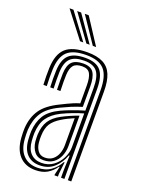

<svg xmlns="http://www.w3.org/2000/svg" viewBox="-148 -843 678 919"><g transform="rotate(20 191.0 -384.0)"><path d="M315.5 0V-457Q315.5 -530 287.5 -561.6Q259.5 -593.2 195 -593.2Q128.2 -593.2 98.4 -565.4Q68.5 -537.5 66 -473Q65.2 -454 65.5 -432Q65.8 -410 66.8 -388.8H49.5Q48.2 -411 48 -431.8Q47.8 -452.5 48.5 -473.8Q51 -545.5 85.2 -576.5Q119.5 -607.5 195 -607.5Q244.2 -607.5 274.6 -592.2Q305 -577 319 -544Q333 -511 333 -457V0ZM167.8 -34.5Q202 -34.5 227.1 -52.9Q252.2 -71.2 266.1 -99.2Q280 -127.2 280 -155.2V-327Q256.5 -320.5 228 -309.8Q199.5 -299 173.2 -286.2Q131.5 -265.2 110.8 -235.6Q90 -206 87.8 -157Q87.2 -146.8 87.9 -137.4Q88.5 -128 89 -118.5Q91.8 -77.2 112.5 -55.9Q133.2 -34.5 167.8 -34.5ZM171.8 -49.8Q142.2 -49.8 126.1 -69.6Q110 -89.5 106.2 -119.8Q105.5 -130 105.1 -139.4Q104.8 -148.8 105 -155.8Q107.2 -199.5 124.8 -226.4Q142.2 -253.2 179.2 -273Q197 -282.5 219.1 -292.2Q241.2 -302 262.5 -309.2V-153.5Q262.5 -127.2 252.6 -103.4Q242.8 -79.5 222.6 -64.6Q202.5 -49.8 171.8 -49.8ZM174.2 -63.8Q198.2 -63.8 214 -76.4Q229.8 -89 237.4 -109.1Q245 -129.2 245 -152.2V-290Q228.2 -283 213.4 -275.6Q198.5 -268.2 185 -259.8Q152.8 -240.5 138.2 -217.5Q123.8 -194.5 122.8 -155.8Q122.5 -147.8 122.6 -139.1Q122.8 -130.5 123.8 -121.5Q126 -97.8 138.5 -80.8Q151 -63.8 174.2 -63.8ZM152 8Q100.8 8 70.9 -23.9Q41 -55.8 36.8 -114.2Q35.8 -127.8 35.5 -141.1Q35.2 -154.5 35.8 -163.2Q39.2 -218.5 65.6 -257.5Q92 -296.5 154.8 -326.8Q172.5 -335.5 186.5 -342.4Q200.5 -349.2 214.5 -355Q228.5 -360.8 245.8 -366V-457.2Q245.8 -496 235.2 -515.9Q224.8 -535.8 195 -535.8Q163.5 -535.8 150.2 -520Q137 -504.2 135.8 -470Q135.2 -456.8 135.2 -435.9Q135.2 -415 136.2 -388.8H118.8Q117.8 -417 117.9 -436.4Q118 -455.8 118.2 -471.5Q119.8 -514.5 138.2 -532.4Q156.8 -550.2 195 -550.2Q233.8 -550.2 248.4 -527.1Q263 -504 263 -457.2V-354.2Q233.8 -345.2 209.1 -334.9Q184.5 -324.5 160.8 -313Q103 -285.8 79.8 -249.4Q56.5 -213 53.2 -161.8Q52.8 -151 53 -139.6Q53.2 -128.2 54.2 -115.8Q58 -62.5 84.8 -34.4Q111.5 -6.2 157.2 -6.2Q197.8 -6.2 225 -25.8Q252.2 -45.2 268 -75H271.8L265 -14.5V0H247.5L247.2 -4.2L257.2 -46.2H254Q235.8 -20 211.6 -6Q187.5 8 152 8ZM280.8 0V-42L283.5 -113.2H279.8Q265.2 -73 236.2 -46.6Q207.2 -20.2 162 -20.5Q122.8 -20.5 98.9 -45Q75 -69.5 71.5 -117Q70.8 -129 70.4 -139.8Q70 -150.5 70.5 -160.2Q73.5 -207.8 94.2 -241.5Q115 -275.2 167 -299.8Q186.5 -308.8 206.9 -316.6Q227.2 -324.5 246.2 -331Q265.2 -337.5 280.5 -341.5V-457Q280.5 -514.8 260.8 -539.6Q241 -564.5 195 -564.5Q146.5 -564.5 124.5 -543Q102.5 -521.5 100.8 -472Q100.2 -453 100.4 -431.4Q100.5 -409.8 101.5 -388.8H84.2Q83 -410.8 82.9 -432.5Q82.8 -454.2 83.5 -472.5Q85.5 -529.5 111.4 -554.2Q137.2 -579 195 -579Q250.2 -579 274.1 -550.6Q298 -522.2 298 -457V0ZM142.8 -645 41.8 -776H61.8L159.5 -645ZM175.2 -645 80.8 -776H100.8L192 -645ZM208 -645 119.5 -776H139.5L224.8 -645Z"/></g></svg>

Font: Big Shoulders Inline Display Thin SemiBold
Style: Regular
Weight: 600
Version: Version 2.002